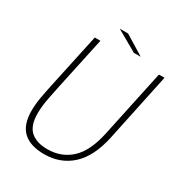

<svg xmlns="http://www.w3.org/2000/svg" viewBox="-200 -990 1057 1134"><g transform="rotate(30 329.0 -423.0)"><path d="M561 -275.5Q530 -129.5 453.8 -60.2Q377.5 9 268 9Q173 9 124.2 -36.2Q75.5 -81.5 75.5 -176Q75.5 -218 83.2 -264Q91 -310 107 -384L183 -737.5H221.5L146 -386Q135.5 -334.5 128.2 -299.2Q121 -264 117.8 -236.5Q114.5 -209 114.5 -181Q114.5 -99 154.2 -62.5Q194 -26 269.5 -26Q364.5 -26 429.8 -86.5Q495 -147 523 -280L620.5 -737.5H658.5ZM475 -774.5H428.5L284.5 -856.5H341.5Z"/></g></svg>

Font: Epilogue ExtraLight
Style: Italic
Weight: 250
Italic angle: -12°
Designer: Tyler Finck
Foundry: Etcetera Type Co
Version: Version 2.112